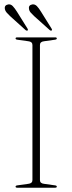

<svg xmlns="http://www.w3.org/2000/svg" viewBox="-20 -874 337 894"><path d="M166 -35.5Q166 -20 185.5 -18L235.5 -11Q244.5 -10 244.5 -5Q244.5 0 236.5 0H60.5Q52.5 0 52.5 -5Q52.5 -10 61.5 -11L111.5 -18Q131 -20 131 -35.5V-664.5Q131 -680 111.5 -682L61.5 -689Q52.5 -690 52.5 -695Q52.5 -700 60.5 -700H236.5Q244.5 -700 244.5 -695Q244.5 -690 235.5 -689L185.5 -682Q166 -680 166 -664.5ZM171 -819.5 220 -741Q224 -735 221 -732.5Q217 -729.5 211.5 -734L139.5 -798.5Q130.5 -807 123.5 -814.8Q116.5 -822.5 115 -832Q111.5 -850 130.5 -853.5Q142.5 -855 151.8 -845.5Q161 -836 171 -819.5ZM59 -819.5 108 -741Q111.5 -735 109 -732.5Q105 -729.5 99 -734L27.5 -798.5Q18.5 -807 11.5 -814.8Q4.5 -822.5 2.5 -832Q-0.5 -850 18.5 -853.5Q30.5 -855 39.5 -845.5Q48.5 -836 59 -819.5Z"/></svg>

Font: Fraunces 72pt Thin
Style: Regular
Weight: 100
Version: Version 1.000;[b76b70a41]